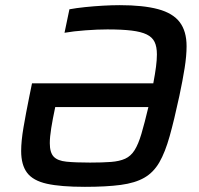

<svg xmlns="http://www.w3.org/2000/svg" viewBox="-20 -716 772 744"><path d="M309 8Q215 8 161.5 -4Q108 -16 85 -46.5Q62 -77 62 -131Q62 -169 71 -222Q80 -275 94 -344L104 -393H574Q581 -430 584.5 -457Q588 -484 588 -505Q588 -535 579 -553.5Q570 -572 548.5 -582.5Q527 -593 490 -597.5Q453 -602 396 -602Q358 -602 311 -598.5Q264 -595 230 -589L249 -680Q276 -685 310 -688.5Q344 -692 379 -694Q414 -696 444 -696Q535 -696 592.5 -680.5Q650 -665 676.5 -630Q703 -595 703 -537Q703 -500 695.5 -452.5Q688 -405 675 -344Q655 -251 637.5 -188.5Q620 -126 597.5 -87Q575 -48 539.5 -27.5Q504 -7 448 0.5Q392 8 309 8ZM329 -86Q377 -86 410 -88.5Q443 -91 465 -101Q487 -111 501.5 -134Q516 -157 528 -197.5Q540 -238 555 -301H194Q184 -254 178.5 -219.5Q173 -185 173 -161Q173 -125 188 -109Q203 -93 237.5 -89.5Q272 -86 329 -86Z"/></svg>

Font: Saira SemiExpanded Medium
Style: Italic
Weight: 500
Width: 6
Italic angle: -12°
Designer: Hector Gatti with collaboration of the Omnibus-Type team
Foundry: Omnibus-Type
Version: Version 1.101